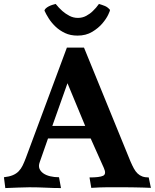

<svg xmlns="http://www.w3.org/2000/svg" viewBox="-20 -952 787 976"><path d="M224 -248 182 -128Q175 -109 180.5 -95Q186 -81 200 -71Q214 -61 235 -56Q256 -51 280 -51L290 4Q252 4 213 2Q174 0 129 0Q100 0 71 1.5Q42 3 7 4L0 -51Q27 -54 45 -61.5Q63 -69 75 -81.5Q87 -94 95 -110.5Q103 -127 111 -148L320 -710H407L643 -132Q652 -111 660.5 -95.5Q669 -80 679.5 -70Q690 -60 703.5 -55Q717 -50 736 -50L747 3Q730 2 708.5 1.5Q687 1 665 0.5Q643 0 622 0Q601 0 583 0Q551 0 521 0Q491 0 444 3L435 -50Q486 -50 504 -58.5Q522 -67 508 -98L441 -248ZM246 -312H413L323 -529ZM483 -932Q500 -927 513.5 -921.5Q527 -916 539 -902Q540 -898 530 -877Q520 -856 500 -832.5Q480 -809 448.5 -790Q417 -771 374 -771Q338 -771 310.5 -784Q283 -797 262.5 -816.5Q242 -836 228 -858Q214 -880 206 -898Q207 -904 213 -909.5Q219 -915 227.5 -919.5Q236 -924 245.5 -927Q255 -930 263 -932Q279 -912 297 -896Q313 -882 333 -871.5Q353 -861 376 -861Q399 -861 418.5 -871.5Q438 -882 452 -896Q469 -912 483 -932Z"/></svg>

Font: Lusitana
Style: Bold
Weight: 700
Designer: Ana Paula Megda
Foundry: Ana Paula Megda
Version: Version 1.000; ttfautohint (v1.1) -l 8 -r 50 -G 200 -x 14 -D